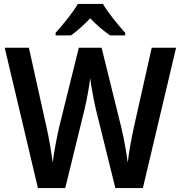

<svg xmlns="http://www.w3.org/2000/svg" viewBox="-20 -957 920 977"><path d="M504 -937H376C352 -894 298 -829 263 -790V-777H341C371 -798 406 -829 439 -864C472 -829 508 -799 540 -777H617V-790C581 -830 529 -893 504 -937ZM876 -714H752L662 -313C650 -259 636 -183 630 -130C623 -184 609 -261 597 -309L497 -714H381L281 -310C270 -263 255 -185 248 -130C242 -180 229 -257 216 -313L127 -714H4L173 0H312L410 -400C421 -445 435 -523 439 -559C444 -516 459 -439 468 -400L567 0H707Z"/></svg>

Font: Noto Sans Thai SemCond SemBd
Style: Regular
Weight: 600
Width: 4
Designer: Monotype Design Team
Foundry: Monotype Imaging Inc.
Version: Version 2.002